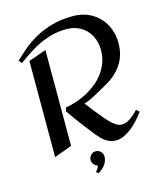

<svg xmlns="http://www.w3.org/2000/svg" viewBox="-126 -801 891 1056"><g transform="rotate(-15 319.0 -273.0)"><path d="M608.9 -106Q595.7 -87.9 577.6 -67.1Q559.6 -46.4 538.1 -28.6Q516.6 -10.7 492.4 1.2Q468.3 13.2 442.9 13.2Q425.8 13.2 411.1 8.1Q396.5 2.9 384 -5.9Q371.6 -14.6 360.6 -26.1Q349.6 -37.6 339.8 -49.8Q307.6 -89.8 277.1 -130.4Q246.6 -170.9 217.8 -212.9L223.1 -232.9Q254.9 -238.3 287.4 -249.3Q319.8 -260.3 349.6 -276.6Q379.4 -293 405.3 -314.7Q431.2 -336.4 450.2 -363Q469.2 -389.6 480.2 -421.1Q491.2 -452.6 491.2 -488.8Q491.2 -523.4 480 -552.7Q468.8 -582 448.5 -603.5Q428.2 -625 399.9 -637Q371.6 -648.9 336.9 -648.9Q293 -648.9 254.6 -639.2Q216.3 -629.4 181.9 -613Q147.5 -596.7 115.7 -575.7Q84 -554.7 53.2 -532.2L38.1 -548.8Q67.4 -577.1 101.3 -605.7Q135.3 -634.3 177.7 -657.2Q220.2 -680.2 272.7 -694.6Q325.2 -709 391.1 -709Q435.5 -709 472.9 -693.4Q510.3 -677.7 537.1 -649.9Q564 -622.1 579.1 -584Q594.2 -545.9 594.2 -501Q594.2 -431.2 559.1 -379.6Q523.9 -328.1 463.9 -295.9Q456.5 -292 445.6 -285.6Q434.6 -279.3 421.6 -272Q408.7 -264.6 395 -257.3Q381.3 -250 368.7 -243.9Q356 -237.8 345.2 -233.4Q334.5 -229 327.1 -228Q337.4 -214.4 352.3 -195.3Q367.2 -176.3 383.3 -156.2Q399.4 -136.2 415.3 -118.2Q431.2 -100.1 443.8 -88.9Q456.1 -78.6 468.5 -70.8Q481 -63 498 -63Q511.2 -63 524.4 -68.6Q537.6 -74.2 549.8 -83Q562 -91.8 572.8 -102.1Q583.5 -112.3 591.8 -121.1ZM195.8 -22 95.2 15.1V-532.2L195.8 -567.9ZM358.4 81.5Q358.4 94.7 354 106.7Q349.6 118.7 341.8 128.9Q334 139.2 324 147.7Q314 156.2 303.2 162.6L290.5 152.3Q296.9 146.5 302.2 137.5Q307.6 128.4 309.6 120.1Q296.4 116.2 287.8 105.7Q279.3 95.2 279.3 81.5Q279.3 65.4 290.8 53.5Q302.2 41.5 318.4 41.5Q335 41.5 346.7 53.5Q358.4 65.4 358.4 81.5Z"/></g></svg>

Font: Redressed
Style: Regular
Weight: 400
Designer: Astigmatic (AOETI)
Foundry: Astigmatic (AOETI)
Version: Version 1.000